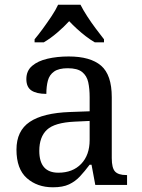

<svg xmlns="http://www.w3.org/2000/svg" viewBox="-20 -786 603 816"><path d="M205 10Q138 10 94 -29Q50 -68 50 -150Q50 -230 106.5 -268Q163 -306 278 -310L361 -313V-373Q361 -409 355 -436.5Q349 -464 329 -480Q309 -496 268 -496Q230 -496 210 -482Q190 -468 183.5 -443.5Q177 -419 177 -387Q135 -387 113.5 -401.5Q92 -416 92 -450Q92 -485 116.5 -506Q141 -527 182 -536.5Q223 -546 272 -546Q364 -546 409.5 -507Q455 -468 455 -373V-114Q455 -72 469 -57Q483 -42 517 -42H520V0H385L369 -86H361Q340 -58 320 -36.5Q300 -15 273.5 -2.5Q247 10 205 10ZM228 -52Q289 -52 325 -89.5Q361 -127 361 -191V-272L297 -269Q212 -265 179.5 -234.5Q147 -204 147 -145Q147 -52 228 -52ZM127 -619Q143 -638 162 -664Q181 -690 199 -717Q217 -744 227 -766H322Q333 -744 350.5 -717Q368 -690 387.5 -664Q407 -638 422 -619V-606H383Q364 -617 344.5 -632Q325 -647 307 -663.5Q289 -680 274 -696Q252 -672 223.5 -647.5Q195 -623 166 -606H127Z"/></svg>

Font: Noto Serif Toto
Style: Regular
Weight: 400
Designer: Monotype Design Team
Foundry: Monotype Imaging Inc.
Version: Version 2.001